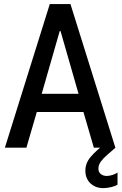

<svg xmlns="http://www.w3.org/2000/svg" viewBox="-20 -740 609 962"><path d="M4.4 0 229.5 -719.7H333L558.1 0H450.2L389.6 -208L380.4 -246.1L283.2 -584.5H279.3L182.1 -246.1L172.9 -208L112.3 0ZM126.5 -178.7V-270H436V-178.7ZM497.6 202.6Q458.5 202.6 433.1 178.5Q407.7 154.3 407.7 115.2Q407.7 76.7 434.6 45.7Q461.4 14.6 504.9 -19L558.6 0Q537.6 18.6 518.1 35.2Q498.5 51.8 485.8 68.8Q473.1 85.9 473.1 105Q473.1 122.1 484.9 131.8Q496.6 141.6 515.1 141.6Q529.3 141.6 545.2 136Q561 130.4 568.8 124.5V185.1Q557.1 192.9 535.9 197.8Q514.6 202.6 497.6 202.6Z"/></svg>

Font: Reddit Mono Medium
Style: Regular
Weight: 500
Monospace: yes
Designer: Stephen Hutchings
Foundry: Reddit
Version: Version 1.014